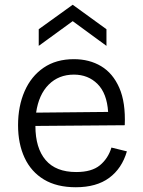

<svg xmlns="http://www.w3.org/2000/svg" viewBox="-20 -776 600 808"><path d="M299 12Q219 12 165 -20.5Q111 -53 83.5 -112Q56 -171 56 -249Q56 -329 83.5 -392Q111 -455 163.5 -491Q216 -527 291 -527Q356 -527 405.5 -497.5Q455 -468 482 -406.5Q509 -345 505 -249L129 -246Q129 -153 172 -102.5Q215 -52 301 -52Q366 -52 400.5 -80.5Q435 -109 449 -155L514 -139Q493 -67 439.5 -27.5Q386 12 299 12ZM291 -462Q227 -462 185 -420Q143 -378 132 -302L435 -305Q430 -383 390.5 -422.5Q351 -462 291 -462ZM143 -583V-653L286 -756L428 -653V-583L286 -687Z"/></svg>

Font: Bricolage Grotesque 10pt Light
Style: Regular
Weight: 300
Designer: Mathieu Triay
Foundry: Atelier Triay
Version: Version 1.000; ttfautohint (v1.8.4.7-5d5b);gftools[0.9.32]